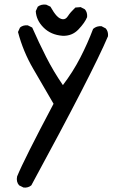

<svg xmlns="http://www.w3.org/2000/svg" viewBox="-20 -841 540 864"><path d="M86 3 66 -7Q52 -23 57 -47Q88 -123 221 -374Q176 -452 130 -530.5Q84 -609 61 -697L70 -717Q84 -729 105 -727L125 -717Q154 -651 187.5 -585Q221 -519 263 -458Q308 -517 341 -581Q374 -645 399 -711Q415 -725 437 -723L456 -713Q468 -699 466 -678Q396 -513 121 -7Q107 5 86 3ZM261 -680Q209 -684 176 -717Q143 -750 141 -791L150 -811Q166 -823 188 -820L207 -811Q222 -784 235 -770Q248 -756 262 -754.5Q276 -753 286 -769Q296 -785 319 -807L343 -809L362 -799Q374 -785 372 -764Q362 -739 333 -708.5Q304 -678 261 -680Z"/></svg>

Font: NaniFont Regular
Style: Regular
Weight: 400
Designer: Nanigashitei
Version: Version 1.036